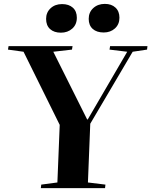

<svg xmlns="http://www.w3.org/2000/svg" viewBox="-20 -967 778 987"><path d="M428 -353H431L634 -701L543 -712L546 -730H738L736 -712L662 -701L444 -331L432 -29L522 -18L520 0H190L192 -18L275 -29L287 -325L101 -701L21 -712L24 -730H353L350 -712L254 -701ZM436 -870Q436 -904 459.5 -925.5Q483 -947 519 -947Q553 -947 573.5 -928Q594 -909 594 -876Q594 -842 571 -821Q548 -800 513 -800Q477 -800 456.5 -818.5Q436 -837 436 -870ZM217 -870Q217 -903 240 -924.5Q263 -946 299 -946Q334 -946 354.5 -927.5Q375 -909 375 -876Q375 -841 351.5 -820Q328 -799 293 -799Q258 -799 237.5 -817.5Q217 -836 217 -870Z"/></svg>

Font: Literata 72pt
Style: Bold Italic
Weight: 700
Italic angle: -2°
Designer: Latin by Veronika Burian and Jose Scaglione. Greek by Irene Vlachou. Cyrillic by Vera Evstafieva
Foundry: TypeTogether
Version: Version 3.002